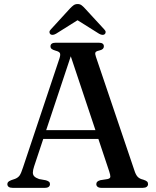

<svg xmlns="http://www.w3.org/2000/svg" viewBox="-20 -906 754 926"><path d="M173 -278.5H471.5L474.5 -236H168ZM221 -18Q221 -10 215 -5Q209 0 196 0H41Q28 0 21.8 -4.8Q15.5 -9.5 15.5 -18Q15.5 -24 19.2 -28.2Q23 -32.5 34 -37L53 -43.5Q67.5 -49.5 74.8 -60Q82 -70.5 91 -98.5L266.5 -623.5Q272.5 -641.5 269.2 -649.2Q266 -657 248.5 -661.5Q234.5 -665.5 229 -670.2Q223.5 -675 223.5 -682.5Q223.5 -691 229.8 -695.5Q236 -700 249 -700H456Q469 -700 475 -695.5Q481 -691 481 -682.5Q481 -675 475.8 -670Q470.5 -665 457.5 -662Q443 -659 440.2 -652.8Q437.5 -646.5 442.5 -632.5L628 -84.5Q634.5 -63.5 643.8 -53.5Q653 -43.5 671 -39.5Q684.5 -35 689.2 -30.5Q694 -26 694 -18Q694 -10 687.5 -5Q681 0 668.5 0H469.5Q457 0 450.8 -5Q444.5 -10 444.5 -18Q444.5 -25 449 -29.5Q453.5 -34 464 -37L499 -42.5Q512 -45.5 512.2 -53.8Q512.5 -62 506.5 -80L315 -653.5L330 -660.5L144.5 -103.5Q138.5 -85.5 138.5 -73.8Q138.5 -62 145.8 -55Q153 -48 168.5 -42.5L201.5 -36.5Q211.5 -33.5 216.2 -29.5Q221 -25.5 221 -18ZM374 -821H334L457.5 -743.5Q475 -733.5 485 -741Q489 -744.5 489.5 -750.8Q490 -757 483 -764L390 -865Q381 -875 373.2 -880.8Q365.5 -886.5 354.5 -886.5Q343 -886.5 335 -880.8Q327 -875 317.5 -865L225 -764Q218 -757 218.5 -750.8Q219 -744.5 223 -741Q233 -733.5 250.5 -743.5Z"/></svg>

Font: Fraunces 12pt
Style: Regular
Weight: 400
Version: Version 1.000;[b76b70a41]